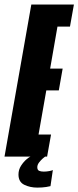

<svg xmlns="http://www.w3.org/2000/svg" viewBox="-62 -695 348 852"><path d="M-42 0 77 -675H266L248.5 -577H193L160.5 -390.5H216L199 -294H143.5L109 -98H164.5L147 0ZM103.5 137.5Q71.5 137.5 45.8 125Q20 112.5 20 79.5Q20 58 31.5 40.2Q43 22.5 56 11.8Q69 1 73 0H138Q136 1 127.5 8.5Q119 16 111.2 26.2Q103.5 36.5 103.5 47Q103.5 59 111.2 62.8Q119 66.5 132 66.5Q145 66.5 157.5 64Q170 61.5 172.5 59.5L162 131Q160 132 142.8 134.8Q125.5 137.5 103.5 137.5Z"/></svg>

Font: Anybody UltraCondensed Regular
Style: Bold Italic
Weight: 700
Width: 1
Italic angle: -10°
Designer: Tyler Finck
Foundry: Etcetera Type Company
Version: Version 1.010; ttfautohint (v1.8.3) -l 8 -r 50 -G 200 -x 14 